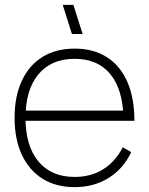

<svg xmlns="http://www.w3.org/2000/svg" viewBox="-20 -755 613 790"><path d="M276 -615 238 -735H282L320 -615ZM287 15Q210.5 15 155.2 -19.5Q100 -54 70 -118Q40 -182 40 -270Q40 -358.5 69.8 -422.5Q99.5 -486.5 154.8 -520.8Q210 -555 287 -555Q364.5 -555 419.5 -520Q474.5 -485 503.8 -418.5Q533 -352 533 -258H488V-272Q485 -388.5 433.2 -450.8Q381.5 -513 287 -513Q191 -513 138 -449.2Q85 -385.5 85 -270Q85 -154.5 138 -90.8Q191 -27 287 -27Q354 -27 404.5 -58.5Q455 -90 485 -149L520 -129Q487 -60 426.5 -22.5Q366 15 287 15ZM67 -258V-300H507V-258Z"/></svg>

Font: Manrope ExtraLight ExtraLight
Style: Regular
Weight: 250
Version: Version 4.501